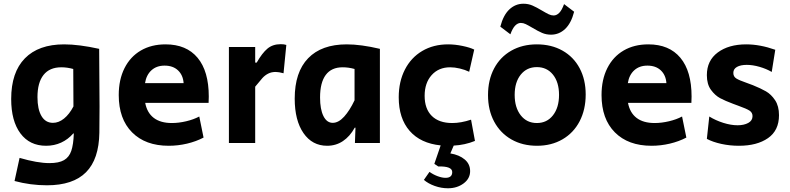

<svg xmlns="http://www.w3.org/2000/svg" viewBox="-20 -767 4239 1030"><path d="M58 204 85 80Q181 108 245 108Q296 108 323.5 92Q351 76 362.5 42Q374 8 376 -51H373Q345 -19 308 -2Q271 15 227 15Q139 15 89.5 -51.5Q40 -118 40 -236Q40 -379 113.5 -454Q187 -529 324 -529Q403 -529 512 -505Q514 -299 514 -195Q514 -102 513 -55Q511 87 441.5 157Q372 227 232 227Q143 227 58 204ZM374 -196 373 -397Q340 -406 309 -406Q246 -406 213.5 -365Q181 -324 181 -246Q181 -181 202.5 -144.5Q224 -108 264 -108Q295 -108 323.5 -131Q352 -154 374 -196Z M617 -257Q617 -340 648 -401.5Q679 -463 735.5 -496Q792 -529 868 -529Q980 -529 1040 -457Q1100 -385 1100 -249Q1100 -226 1099 -215H759Q769 -162 805 -134.5Q841 -107 902 -107Q939 -107 979 -116.5Q1019 -126 1049 -142L1072 -29Q1032 -8 983.5 3.5Q935 15 885 15Q760 15 688.5 -57Q617 -129 617 -257ZM965 -321Q962 -364 935 -389.5Q908 -415 863 -415Q820 -415 792.5 -390Q765 -365 758 -321Z M1208 -515H1349V-431H1357Q1386 -482 1414.5 -506Q1443 -530 1486 -530Q1504 -530 1516 -526L1501 -374Q1475 -381 1459 -381Q1436 -381 1418.5 -372Q1401 -363 1387.5 -348Q1374 -333 1349 -302V0H1208Z M1561 -238Q1561 -380 1633 -454.5Q1705 -529 1840 -529Q1916 -529 2018 -505V0H1884L1887 -82H1883Q1857 -35 1819.5 -10Q1782 15 1735 15Q1655 15 1608 -53Q1561 -121 1561 -238ZM1882 -229V-397Q1850 -406 1818 -406Q1758 -406 1727.5 -365Q1697 -324 1697 -244Q1697 -181 1715 -144.5Q1733 -108 1765 -108Q1796 -108 1826 -141Q1856 -174 1882 -229Z M2502 151Q2502 191 2467 217Q2432 243 2383 243Q2347 243 2312 230.5Q2277 218 2254 198L2284 155Q2305 170 2328.5 178.5Q2352 187 2370 187Q2406 187 2406 156Q2406 124 2331 126L2310 112L2344 13Q2236 2 2177.5 -65Q2119 -132 2119 -245Q2119 -329 2152 -393.5Q2185 -458 2245 -493.5Q2305 -529 2384 -529Q2421 -529 2461.5 -520.5Q2502 -512 2524 -501L2497 -382Q2474 -393 2446.5 -399.5Q2419 -406 2395 -406Q2333 -406 2295.5 -364Q2258 -322 2258 -253Q2258 -183 2296.5 -145Q2335 -107 2406 -107Q2453 -107 2507 -125L2528 -11Q2474 11 2414 14L2396 56Q2444 64 2473 88.5Q2502 113 2502 151Z M2598 -257Q2598 -338 2630.5 -399.5Q2663 -461 2722.5 -495Q2782 -529 2860 -529Q2938 -529 2997.5 -495.5Q3057 -462 3089.5 -401Q3122 -340 3122 -260Q3122 -179 3089.5 -116.5Q3057 -54 2997.5 -19.5Q2938 15 2861 15Q2783 15 2723.5 -19Q2664 -53 2631 -114.5Q2598 -176 2598 -257ZM2979 -258Q2979 -326 2946.5 -366.5Q2914 -407 2860 -407Q2806 -407 2773.5 -366.5Q2741 -326 2741 -258Q2741 -190 2773.5 -148.5Q2806 -107 2860 -107Q2914 -107 2946.5 -148.5Q2979 -190 2979 -258ZM2836 -618Q2814 -631 2800.5 -637.5Q2787 -644 2774 -644Q2758 -644 2744 -630Q2730 -616 2718 -583L2664 -624Q2680 -686 2712.5 -716.5Q2745 -747 2788 -747Q2814 -747 2836 -737.5Q2858 -728 2888 -710Q2910 -697 2923.5 -690.5Q2937 -684 2950 -684Q2966 -684 2980 -698Q2994 -712 3006 -745L3060 -704Q3044 -642 3011.5 -611.5Q2979 -581 2936 -581Q2910 -581 2888 -590.5Q2866 -600 2836 -618Z M3207 -257Q3207 -340 3238 -401.5Q3269 -463 3325.5 -496Q3382 -529 3458 -529Q3570 -529 3630 -457Q3690 -385 3690 -249Q3690 -226 3689 -215H3349Q3359 -162 3395 -134.5Q3431 -107 3492 -107Q3529 -107 3569 -116.5Q3609 -126 3639 -142L3662 -29Q3622 -8 3573.5 3.5Q3525 15 3475 15Q3350 15 3278.5 -57Q3207 -129 3207 -257ZM3555 -321Q3552 -364 3525 -389.5Q3498 -415 3453 -415Q3410 -415 3382.5 -390Q3355 -365 3348 -321Z M3772 -22 3785 -142Q3819 -121 3860 -108Q3901 -95 3937 -95Q3971 -95 3994 -107.5Q4017 -120 4017 -144Q4017 -163 4001 -173.5Q3985 -184 3940 -200L3913 -210Q3870 -226 3843 -240.5Q3816 -255 3794 -285Q3772 -315 3772 -364Q3772 -442 3830.5 -485.5Q3889 -529 3983 -529Q4057 -529 4139 -500L4120 -381Q4091 -398 4054.5 -408.5Q4018 -419 3986 -419Q3953 -419 3933.5 -408Q3914 -397 3914 -376Q3914 -356 3930 -346Q3946 -336 3984 -323Q4014 -312 4019 -310Q4061 -293 4089 -277Q4117 -261 4138 -229.5Q4159 -198 4159 -149Q4159 -67 4100 -26Q4041 15 3944 15Q3895 15 3849.5 5Q3804 -5 3772 -22Z"/></svg>

Font: Secular One
Style: Regular
Weight: 400
Designer: Michal Sahar
Foundry: Hagilda
Version: Version 1.000